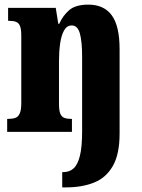

<svg xmlns="http://www.w3.org/2000/svg" viewBox="-20 -570 616 830"><path d="M249 240V174H254Q280 174 298 158Q316 142 325.5 103.5Q335 65 335 -3V-325Q335 -389 325.5 -424.5Q316 -460 290 -460Q269 -460 257 -438.5Q245 -417 240 -382Q235 -347 235 -306V-121Q235 -93 240.5 -79Q246 -65 258 -60.5Q270 -56 288 -56H291V0H11V-56H15Q34 -56 46.5 -60.5Q59 -65 65.5 -80Q72 -95 72 -124V-416Q72 -444 66.5 -457.5Q61 -471 49.5 -475.5Q38 -480 19 -480H15V-536H221L232 -467H236Q252 -503 279.5 -526.5Q307 -550 362 -550Q429 -550 463 -504Q497 -458 497 -357V8Q497 97 467.5 148Q438 199 386 219.5Q334 240 267 240Z"/></svg>

Font: Noto Serif Khmer ExtraCondensed Black
Style: Regular
Weight: 900
Width: 2
Designer: Danh Hong and the Monotype Design Team
Foundry: Monotype Imaging Inc.
Version: Version 2.004